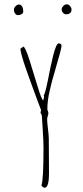

<svg xmlns="http://www.w3.org/2000/svg" viewBox="-20 -868 392 903"><path d="M290 -800.8Q316.4 -800.8 316.4 -823.7Q316.4 -831.5 309.6 -839.6Q302.7 -847.7 294.4 -847.7Q285.2 -847.7 277.6 -839.8Q270 -832 270 -822.8Q270 -814.9 276.4 -807.9Q282.7 -800.8 290 -800.8ZM64.5 -796.9Q74.2 -796.9 81.8 -801.5Q89.4 -806.2 89.4 -814Q89.4 -827.6 84.2 -837.2Q79.1 -846.7 69.3 -846.7Q60.5 -846.7 53 -838.6Q45.4 -830.6 45.4 -821.8Q45.4 -812.5 51 -804.7Q56.6 -796.9 64.5 -796.9ZM189.5 15.1Q210.4 15.1 210.4 -52.7V-57.1Q210.4 -101.6 210 -136.7Q209.5 -171.9 209.5 -215.8Q209.5 -229.5 205.6 -261.7Q201.7 -293.9 201.7 -307.1Q201.7 -313 204.6 -322.3Q207.5 -331.1 207.5 -335.9Q207.5 -341.3 202.6 -353Q202.6 -395.5 214.4 -444.3Q219.7 -468.8 225.3 -488.8Q231 -508.8 238.8 -535.6L241.7 -546.4Q269.5 -638.7 269.5 -653.8Q269.5 -658.2 265.4 -661.1Q261.2 -664.1 256.3 -664.1Q244.6 -664.1 230.5 -608.4Q217.3 -554.7 205.1 -490.2Q192.4 -427.2 185.5 -418.9L187.5 -414.1L183.6 -396Q175.8 -398.4 157.2 -460.4L149.9 -483.9Q131.8 -543.9 118.7 -585.4Q99.1 -647.5 89.4 -648.9L75.7 -638.2Q76.7 -625.5 84 -600.6Q90.3 -577.6 103.3 -541Q116.2 -504.4 120.1 -493.7L130.9 -463.9Q143.1 -429.7 155.5 -397Q168 -364.3 173.3 -350.1L170.4 -337.9L176.8 -325.2L181.2 -254.4Q184.6 -203.6 184.6 -170.9Q184.6 -21 174.8 3.9Q176.3 7.3 181.2 11.2Q186 15.1 189.5 15.1Z"/></svg>

Font: Amatica SC
Style: Regular
Weight: 400
Version: Version 2.000